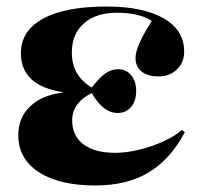

<svg xmlns="http://www.w3.org/2000/svg" viewBox="-20 -554 611 588"><path d="M272 14Q161 14 98.5 -27Q36 -68 36 -140Q36 -194 72.5 -228.5Q109 -263 171 -270V-272Q44 -292 44 -391Q44 -460 112 -497Q180 -534 306 -534Q418 -534 481 -498Q544 -462 544 -396Q544 -363 522 -341.5Q500 -320 466 -320Q432 -320 413.5 -335Q395 -350 395 -377Q395 -412 445 -490Q406 -515 338 -515Q274 -515 237 -482.5Q200 -450 200 -393Q200 -322 261 -286Q284 -316 302.5 -329Q321 -342 341 -342Q367 -342 382 -323.5Q397 -305 397 -276Q397 -245 381.5 -226.5Q366 -208 340 -208Q296 -208 261 -269Q201 -239 201 -185Q201 -138 235.5 -112Q270 -86 333 -86Q367 -86 406 -95.5Q445 -105 480.5 -121Q516 -137 537 -156L546 -149Q502 -66 435.5 -26Q369 14 272 14Z"/></svg>

Font: Literata 72pt ExtraBold
Style: Regular
Weight: 800
Designer: Latin by Veronika Burian and Jose Scaglione. Greek by Irene Vlachou. Cyrillic by Vera Evstafieva.
Foundry: TypeTogether
Version: Version 3.002